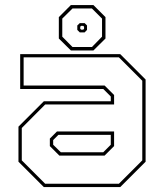

<svg xmlns="http://www.w3.org/2000/svg" viewBox="-20 -760 666 780"><path d="M158 0 55 -103V-245.5L158 -348.5H430V-368L399.5 -398.5H62V-540H468.5L571.5 -437V-103L468.5 0ZM221 -128 182.5 -166.5V-197L211.5 -226H443.5V-166.5L405 -128ZM163.5 -13.5H463L558 -108.5V-432L463 -527H76V-412.5H405L443.5 -374V-335.5H163.5L68.5 -240V-108.5ZM227 -141.5H399.5L430 -172V-212H217L196 -191V-172ZM268 -555 219 -603.5V-690.5L268 -739.5H359.5L408.5 -690.5V-603.5L359.5 -555ZM274.5 -569H353.5L394.5 -611V-684.5L353.5 -725.5H274.5L233 -684.5V-611ZM304 -628.5 294 -638.5V-656.5L304 -666H324L333.5 -656.5V-638.5L324 -628.5ZM309.5 -639.5H318L321.5 -643V-651.5L318 -655H309.5L306 -651.5V-643Z"/></svg>

Font: Tourney Thin
Style: Regular
Weight: 100
Designer: Tyler Finck
Foundry: Etcetera Type Co
Version: Version 1.015